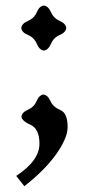

<svg xmlns="http://www.w3.org/2000/svg" viewBox="-20 -491 338 682"><path d="M135.7 -311.5Q120.1 -313 110.8 -335.2Q101.6 -357.4 79.3 -366.7Q57.1 -376 55.7 -391.6Q57.1 -407.2 79.3 -416.7Q101.6 -426.3 110.8 -448Q120.1 -469.7 135.7 -471.2Q151.4 -469.7 160.9 -448Q170.4 -426.3 192.1 -416.7Q213.9 -407.2 215.3 -391.6Q213.9 -376 192.1 -366.7Q170.4 -357.4 160.9 -335.2Q151.4 -313 135.7 -311.5ZM66.4 170.4 37.6 133.8Q120.1 79.6 120.1 19.5Q120.1 -33.2 88.9 -47.4Q57.6 -61.5 56.2 -76.7Q57.6 -91.8 79.3 -101.3Q101.1 -110.8 110.1 -132.1Q119.1 -153.3 134.3 -155.3Q149.9 -153.3 159.2 -132.1Q168.5 -110.8 194.3 -100.1Q220.2 -89.4 220.2 -39.6Q220.2 -1 179.9 56.2Q139.6 113.3 66.4 170.4Z"/></svg>

Font: Kelvinch
Style: Bold
Weight: 700
Designer: Paul James Miller
Foundry: High-Logic / Made with FontCreator
Version: Version 3.501;March 28, 2021;FontCreator 13.0.0.2683 64-bit